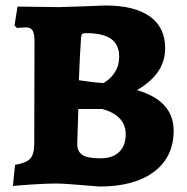

<svg xmlns="http://www.w3.org/2000/svg" viewBox="-20 -670 683 701"><path d="M27 9 35 -68Q76 -75 90.5 -91Q105 -107 105 -145L106 -521Q106 -547 99 -558.5Q92 -570 76 -570Q66 -570 56 -569Q46 -568 42 -568L33 -577L44 -646L195 -644Q236 -645 289 -647Q342 -649 364 -650Q471 -650 527 -610Q583 -570 583 -494Q583 -400 480 -341Q614 -302 614 -193Q614 -97 542.5 -43Q471 11 343 11Q215 0 187 0Q150 0 97 3.5Q44 7 27 9ZM357 -367Q357 -365 373 -377Q389 -389 402 -410.5Q415 -432 415 -464Q415 -507 385.5 -528Q356 -549 294 -549Q284 -549 280.5 -546Q277 -543 276 -533Q272 -483 268 -377Q279 -375 312 -371Q345 -367 357 -367ZM262 -145Q262 -116 281.5 -104Q301 -92 347 -92Q391 -92 415 -115Q439 -138 439 -180Q439 -214 417 -237.5Q395 -261 353 -272H266Z"/></svg>

Font: Alegreya SC ExtraBold
Style: Regular
Weight: 800
Designer: Juan Pablo del Peral
Foundry: Huerta Tipografica
Version: Version 2.007; ttfautohint (v1.6)